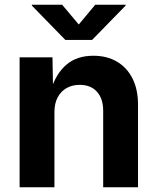

<svg xmlns="http://www.w3.org/2000/svg" viewBox="-20 -787 662 807"><path d="M208.8 -316.1V0H62.4V-545.9H200.6L203 -409.6H194.2Q215.7 -477.9 259.4 -515.3Q303.2 -552.7 372.3 -552.7Q429.1 -552.7 471.3 -528.1Q513.4 -503.4 536.8 -457.3Q560.1 -411.3 560.1 -347.2V0H413.7V-321.7Q413.7 -372.5 387.4 -401.5Q361.2 -430.4 314.9 -430.4Q284 -430.4 260 -416.9Q236 -403.3 222.4 -377.9Q208.8 -352.4 208.8 -316.1ZM241.2 -767.1 311 -684 380.3 -767.1H508V-763.5L367 -619.1H254.7L113.9 -763.5V-767.1Z"/></svg>

Font: Adwaita Sans
Style: Regular
Weight: 400
Designer: Rasmus Andersson
Foundry: rsms
Version: Version 4.001;git-9221beed3